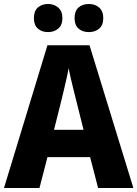

<svg xmlns="http://www.w3.org/2000/svg" viewBox="-20 -943 689 963"><path d="M472 0 432 -155H218L178 0H0L218 -716H429L649 0ZM360 -448Q355 -468 348 -496Q341 -524 334.5 -552.5Q328 -581 324 -601Q321 -581 314.5 -552.5Q308 -524 301.5 -496Q295 -468 290 -448L251 -292H399ZM150 -852Q150 -888 170 -905.5Q190 -923 221 -923Q251 -923 272 -905Q293 -887 293 -852Q293 -817 272 -799.5Q251 -782 221 -782Q190 -782 170 -799.5Q150 -817 150 -852ZM354 -852Q354 -888 374 -905.5Q394 -923 426 -923Q457 -923 477.5 -905Q498 -887 498 -852Q498 -817 477.5 -799.5Q457 -782 426 -782Q394 -782 374 -799.5Q354 -817 354 -852Z"/></svg>

Font: Noto Sans Armenian SemiCondensed ExtraBold
Style: Regular
Weight: 800
Width: 4
Designer: Monotype Design Team
Foundry: Monotype Imaging Inc.
Version: Version 2.008; ttfautohint (v1.8.4.7-5d5b)